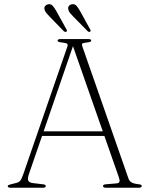

<svg xmlns="http://www.w3.org/2000/svg" viewBox="-20 -884 704 904"><path d="M169.5 -265.5H472.5L477.5 -244H162.5ZM195.5 -8Q195.5 -4.5 192.2 -2.2Q189 0 182 0H31Q23.5 0 20 -2Q16.5 -4 16.5 -7.5Q16.5 -10.5 19.5 -12.2Q22.5 -14 32.5 -16.5L57.5 -23Q70.5 -26.5 76.2 -34.2Q82 -42 89.5 -63.5L296.5 -662.5Q300.5 -673 296.8 -677.2Q293 -681.5 275.5 -683.5Q261.5 -685 256.2 -687Q251 -689 251 -693Q251 -696.5 254.8 -698.2Q258.5 -700 265 -700H396Q403 -700 406.2 -698.2Q409.5 -696.5 409.5 -693.5Q409.5 -689.5 405 -687.2Q400.5 -685 386 -683.5Q370.5 -682 367.5 -678.5Q364.5 -675 367.5 -666L584.5 -44.5Q588.5 -32 598.5 -25.8Q608.5 -19.5 629 -17Q640 -16 643.8 -14Q647.5 -12 647.5 -8Q647.5 -4.5 643.8 -2.2Q640 0 633 0H478.5Q472.5 0 468.8 -2.2Q465 -4.5 465 -8Q465 -11.5 468.5 -13.8Q472 -16 480 -16.5L528 -20.5Q540.5 -21.5 542.5 -28.5Q544.5 -35.5 539 -51L318.5 -681L329 -682.5L116 -64Q111.5 -50.5 111.5 -41.8Q111.5 -33 117.2 -28.2Q123 -23.5 134.5 -22L180.5 -16.5Q189 -15.5 192.2 -13.8Q195.5 -12 195.5 -8ZM247 -828.5 292.5 -746.5Q294.5 -743.5 295 -740.2Q295.5 -737 293 -735Q289.5 -733 286.2 -734Q283 -735 280 -737.5L212.5 -807Q204.5 -815.5 198 -823.2Q191.5 -831 189.5 -840Q187.5 -850 193 -856.2Q198.5 -862.5 207 -864Q220 -866 228.8 -856Q237.5 -846 247 -828.5ZM359 -828.5 404 -746.5Q406.5 -743.5 406.8 -740.2Q407 -737 404.5 -735Q401.5 -733 398.2 -734Q395 -735 392.5 -737.5L324 -807Q316 -815.5 309.5 -823.2Q303 -831 301.5 -840Q299.5 -850 304.8 -856.2Q310 -862.5 319 -864Q332 -866 340.8 -856Q349.5 -846 359 -828.5Z"/></svg>

Font: Fraunces Thin
Style: Regular
Weight: 250
Version: Version 1.000;[b76b70a41]